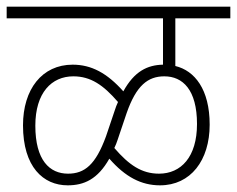

<svg xmlns="http://www.w3.org/2000/svg" viewBox="-20 -642 711 576"><path d="M0 -587H469V-448C422 -447 383 -428 350 -368C301 -423 254 -448 198 -448C106 -448 49 -374 49 -266C49 -141 110 -86 183 -86C232 -86 273 -104 308 -166C356 -111 404 -86 460 -86C552 -86 609 -161 609 -268C609 -374 564 -430 506 -444V-587H671V-622H0ZM333 -223 360 -303C389 -386 424 -413 473 -413C528 -413 571 -373 571 -270C571 -171 523 -121 457 -121C405 -121 367 -147 323 -198C327 -206 330 -214 333 -223ZM86 -265C86 -364 135 -413 200 -413C252 -413 290 -387 334 -336C330 -328 327 -319 324 -310L298 -233C267 -148 234 -121 184 -121C129 -121 86 -161 86 -265Z"/></svg>

Font: Noto Sans Devanagari UI SemiCondensed ExtraLight
Style: Regular
Weight: 200
Width: 4
Designer: Jelle Bosma - Monotype Design Team
Foundry: Monotype Imaging Inc.
Version: Version 2.004